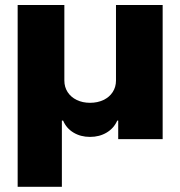

<svg xmlns="http://www.w3.org/2000/svg" viewBox="-20 -550 712 759"><path d="M49.8 -530.3H234.4V-231.4Q234.4 -206.1 247.3 -186Q260.3 -166 283.4 -154.8Q306.6 -143.6 335.9 -143.6Q365.7 -143.6 389.2 -154.8Q412.6 -166 425.5 -186Q438.5 -206.1 438.5 -231.4V-530.3H623V0H447.3V-73.2H443.4Q430.2 -43 401.6 -25.9Q373 -8.8 335.9 -8.8Q298.8 -8.8 270.5 -25.9Q242.2 -43 229.5 -73.2H224.6V188.5H49.8Z"/></svg>

Font: Pretendard GOV Black
Style: Regular
Weight: 900
Designer: Base glyphs from Inter by Rasmus Andersson; Hangeul glyphs from Noto Sans CJK(Source Han Sans) by Jang Soo-young and Kan
Foundry: Kil Hyung-jin
Version: Version 1.309